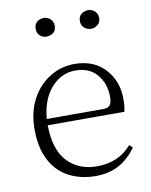

<svg xmlns="http://www.w3.org/2000/svg" viewBox="-86 -824 709 902"><g transform="rotate(-10 268.0 -373.0)"><path d="M184 -671Q166 -671 152.5 -683Q139 -695 139 -715Q139 -756 184 -760Q203 -760 216.5 -747.5Q230 -735 230 -715Q230 -675 184 -671ZM397 -671Q378 -671 364 -683Q350 -695 350 -715Q350 -756 397 -760Q414 -760 428 -747.5Q442 -735 442 -715Q442 -695 428 -683Q414 -671 397 -671ZM298 14Q227 14 171 -15Q115 -44 83.5 -103.5Q52 -163 52 -252Q52 -334 84.5 -394.5Q117 -455 171 -488.5Q225 -522 289 -522Q381 -522 434.5 -464Q488 -406 488 -320Q488 -284 482 -260H116Q118 -141 172 -85.5Q226 -30 311 -30Q416 -30 477 -102L492 -88Q459 -40 411 -13Q363 14 298 14ZM117 -290H387Q411 -290 419.5 -302.5Q428 -315 428 -341Q428 -404 391.5 -447.5Q355 -491 288 -491Q221 -491 173 -437Q125 -383 117 -290Z"/></g></svg>

Font: Minh Nguyen ExtraLight
Style: Regular
Weight: 250
Designer: Ryoko NISHIZUKA 西塚涼子 (kana & ideographs); Frank Grießhammer (Latin, Greek & Cyrillic); Wenlong ZHANG 张文龙 (bopomofo); San
Foundry: Adobe
Version: Version 1.100;July 7, 2023;FontCreator 14.0.0.2814 64-bit